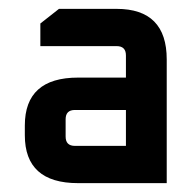

<svg xmlns="http://www.w3.org/2000/svg" viewBox="-20 -710 443 433"><path d="M36 -405V-427Q36 -535 156 -535H264V-585Q264 -606 243 -606H71V-657L113 -690H243Q356 -690 356 -576V-297H156Q36 -297 36 -405ZM128 -402Q128 -381 149 -381H264V-462H149Q128 -462 128 -441Z"/></svg>

Font: Oxanium SemiBold
Style: Regular
Weight: 600
Designer: Severin Meyer
Version: Version 2.000